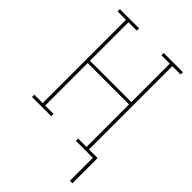

<svg xmlns="http://www.w3.org/2000/svg" viewBox="-268 -840 1136 1136"><g transform="rotate(45 300.0 -271.5)"><path d="M545 192V0H403V-19H473V-375H127V-19H197V0H36V-19H106V-716H36V-735H197V-716H127V-394H473V-716H403V-735H564V-716H494V-19H566V192Z"/></g></svg>

Font: Iosevka Curly Slab ThEx
Style: Regular
Weight: 100
Width: 7
Monospace: yes
Designer: Belleve Invis
Foundry: Belleve Invis
Version: Version 11.1.0; ttfautohint (v1.8.3)